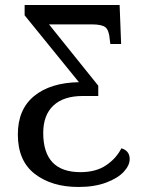

<svg xmlns="http://www.w3.org/2000/svg" viewBox="-20 -734 578 764"><path d="M51 -199Q51 -299 116 -352Q181 -405 294 -407L78 -673V-714H456L462 -559H419L417 -575Q414 -614 399.5 -625.5Q385 -637 345 -637H175L371 -393V-352H309Q233 -352 192.5 -314Q152 -276 152 -205Q152 -49 300 -49Q362 -49 402.5 -76.5Q443 -104 463 -144Q496 -134 496 -101Q496 -76 472.5 -50.5Q449 -25 402.5 -7.5Q356 10 292 10Q186 10 118.5 -42Q51 -94 51 -199Z"/></svg>

Font: Noto Serif Narrow
Style: Regular
Weight: 400
Width: 4
Designer: Monotype Design Team
Foundry: Monotype Imaging Inc.
Version: Version 1.001